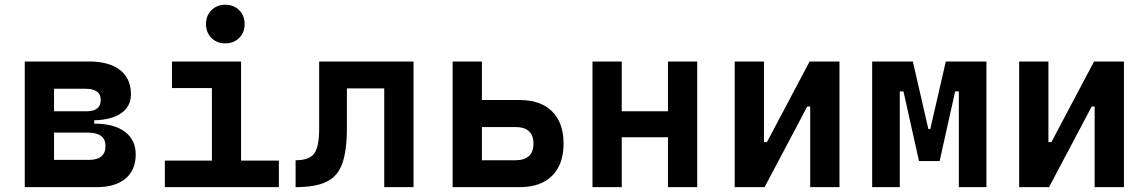

<svg xmlns="http://www.w3.org/2000/svg" viewBox="-20 -771 4728 791"><path d="M82 0V-517.6H347.7Q429.7 -517.6 474.6 -482.4Q519.5 -447.3 519.5 -382.8Q519.5 -333 480 -305.2Q440.4 -277.3 368.2 -275.4V-261.7Q449.7 -261.7 494.4 -228.3Q539.1 -194.8 539.1 -134.8Q539.1 -70.3 497.1 -35.2Q455.1 0 377.9 0ZM202.6 -112.3H345.7Q414.6 -112.3 414.6 -169.4Q414.6 -224.6 342.3 -224.6H202.6ZM202.6 -312.5H335.9Q395 -312.5 395 -358.9Q395 -405.3 332.5 -405.3H202.6Z M659.2 0V-109.4H853V-408.2H688.5V-517.6H973.1V-109.4H1128.9V0ZM908.2 -592.3Q873.5 -592.3 851.1 -614.7Q828.6 -637.2 828.6 -671.9Q828.6 -706.5 851.1 -729Q873.5 -751.5 908.2 -751.5Q942.9 -751.5 965.3 -729Q987.8 -706.5 987.8 -671.9Q987.8 -637.2 965.3 -614.7Q942.9 -592.3 908.2 -592.3Z M1197.8 0V-110.8Q1253.9 -110.8 1274.4 -138.4Q1294.9 -166 1294.9 -241.2V-517.6H1683.6V0H1563V-406.7H1409.2V-244.6Q1409.2 -150.4 1390.1 -97.2Q1371.1 -43.9 1325 -22Q1278.8 0 1197.8 0Z M1844.7 0V-517.6H1965.3V-358.9H2121.1Q2207.5 -358.9 2254.6 -312Q2301.8 -265.1 2301.8 -179.2Q2301.8 -93.8 2254.6 -46.9Q2207.5 0 2121.1 0ZM1965.3 -110.8H2103Q2177.7 -110.8 2177.7 -179.2Q2177.7 -247.6 2103 -247.6H1965.3Z M2731.9 0V-205.6H2541.5V0H2420.9V-517.6H2541.5V-312.5H2731.9V-517.6H2852.5V0Z M3006.8 0V-517.6H3127.4V-185.5H3139.6L3315.4 -517.6H3438.5V0H3317.9V-332H3305.7L3129.9 0Z M3573.2 0V-517.6H3740.7L3804.7 -239.3H3812.5L3876.5 -517.6H4043.9V0H3930.2V-394.5H3915L3851.1 -107.4H3766.1L3702.1 -394.5H3687V0Z M4178.7 0V-517.6H4299.3V-185.5H4311.5L4487.3 -517.6H4610.4V0H4489.7V-332H4477.5L4301.8 0Z"/></svg>

Font: CaskaydiaCove NF SemiBold
Style: Regular
Weight: 600
Designer: Aaron Bell
Foundry: Saja Typeworks
Version: Version 2111.001; VTT 6.35;Nerd Fonts 3.2.1